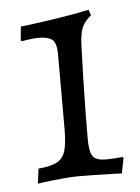

<svg xmlns="http://www.w3.org/2000/svg" viewBox="-44 -541 429 588"><g transform="rotate(-5 171.0 -246.5)"><path d="M49 12 55 -34Q92 -37 111.5 -47Q131 -57 138 -80.5Q145 -104 145 -148V-376Q145 -414 131 -423.5Q117 -433 91 -433Q75 -433 56.5 -430Q38 -427 38 -427L35 -430L39 -472Q39 -472 56 -474Q73 -476 98.5 -479.5Q124 -483 149 -487Q199 -495 219.5 -499Q240 -503 244.5 -504Q249 -505 250 -505L256 -488Q237 -472 229 -455.5Q221 -439 219 -404Q217 -351 215.5 -293Q214 -235 213.5 -186.5Q213 -138 213 -112Q213 -72 223 -58Q233 -44 262 -44Q280 -44 297.5 -45.5Q315 -47 315 -47L317 -43L308 3Q308 3 294.5 2.5Q281 2 260 1.5Q239 1 216 0.5Q193 0 175 0Q156 0 134 2Q112 4 93 6Q74 8 61.5 10Q49 12 49 12Z"/></g></svg>

Font: Alegreya
Style: Regular
Weight: 400
Designer: Juan Pablo del Peral
Foundry: Huerta Tipografica
Version: Version 2.009